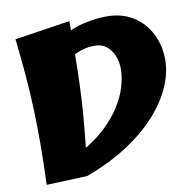

<svg xmlns="http://www.w3.org/2000/svg" viewBox="-84 -853 957 946"><g transform="rotate(-10 394.0 -379.5)"><path d="M114 -542Q187 -635 255.5 -681.5Q324 -728 388 -743Q452 -758 508 -758Q585 -758 640.5 -723Q696 -688 726 -629Q756 -570 756 -497Q756 -433 726 -364Q696 -295 636 -228Q576 -161 486.5 -102.5Q397 -44 278 0L273 -125Q342 -163 391.5 -209Q441 -255 472.5 -304Q504 -353 518.5 -401Q533 -449 533 -491Q533 -528 520 -558.5Q507 -589 483.5 -607.5Q460 -626 426 -626Q396 -626 366 -618Q336 -610 305.5 -590.5Q275 -571 243.5 -535.5Q212 -500 179 -446ZM74 8Q78 -102 78.5 -191Q79 -280 76 -363Q73 -446 66 -533Q59 -620 47 -725L324 -767Q324 -668 323 -590Q322 -512 319.5 -445Q317 -378 312 -311.5Q307 -245 299 -170Q291 -95 278 0Z"/></g></svg>

Font: Marhey Light
Style: Regular
Weight: 300
Designer: Nur Syamsi & Bustanul Arifin
Foundry: Namelatype
Version: Version 1.000